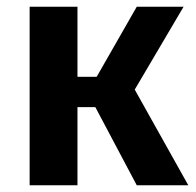

<svg xmlns="http://www.w3.org/2000/svg" viewBox="-20 -550 582 570"><path d="M525 -530 380 -284 539 0H386L263 -232H210V0H68V-530H210V-322H267L386 -530Z"/></svg>

Font: FiraGO SemiBold
Style: Regular
Weight: 600
Designer: bBox Type
Foundry: bBox Type GmbH
Version: Version 1.001;PS 001.001;hotconv 1.0.88;makeotf.lib2.5.64775